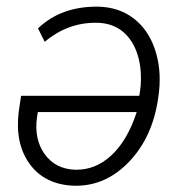

<svg xmlns="http://www.w3.org/2000/svg" viewBox="-20 -558 544 587"><path d="M282.2 -537.6Q344.7 -535.6 388.9 -501.5Q433.1 -467.3 453.4 -408Q473.6 -348.6 466.3 -279.3L464.4 -264.2Q448.7 -142.1 376 -64.9Q303.2 12.2 206.5 9.8Q117.7 6.8 71.5 -55.7Q25.4 -118.2 37.1 -215.3L44.4 -265.1H405.8L408.2 -279.8Q413.1 -314 409.2 -350.6Q401.4 -413.1 367.7 -449.7Q334 -486.3 280.3 -488.3Q189.5 -491.2 116.7 -430.2L96.2 -471.2Q167.5 -539.6 282.2 -537.6ZM210 -39.1Q272 -37.6 321 -83.5Q370.1 -129.4 397.9 -215.3H95.7L93.3 -200.7Q83.5 -132.8 116.5 -86.9Q149.4 -41 210 -39.1Z"/></svg>

Font: RobotoInd Light
Style: Italic
Weight: 300
Italic angle: -12°
Designer: Google
Version: Version 2.001151; 2014